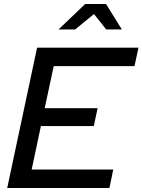

<svg xmlns="http://www.w3.org/2000/svg" viewBox="-20 -938 711 958"><path d="M16 0 165 -700H671L651 -608H248L203 -398H467L448 -309H184L138 -92H545L526 0ZM272 -791 405 -918H509L588 -791H510L449 -868L355 -791Z"/></svg>

Font: Red Hat Display SemiBold
Style: Italic
Weight: 600
Italic angle: -12°
Designer: Pentagram, MCKL
Foundry: Pentagram, MCKL
Version: Version 1.023